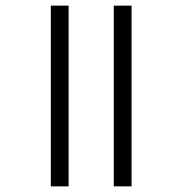

<svg xmlns="http://www.w3.org/2000/svg" viewBox="-20 -660 646 680"><path d="M223 -640V0H160V-640ZM446 -640V0H383V-640Z"/></svg>

Font: Mukta Light
Style: Regular
Weight: 300
Designer: Girish Dalvi and Yashodeep Gholap
Foundry: Ek Type
Version: Version 2.538;PS 1.002;hotconv 16.6.51;makeotf.lib2.5.65220;